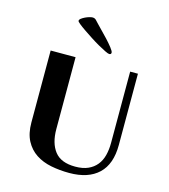

<svg xmlns="http://www.w3.org/2000/svg" viewBox="-121 -922 902 1027"><g transform="rotate(15 329.5 -408.0)"><path d="M576 -598V-203Q576 -97 519.5 -43.5Q463 10 358 10Q305 10 257 0.5Q209 -9 172.5 -33Q136 -57 114.5 -97.5Q93 -138 93 -199V-597H231V-199Q231 -121 266 -76Q301 -31 380 -31Q422 -31 451 -44Q480 -57 498.5 -80Q517 -103 525 -134.5Q533 -166 533 -203V-598ZM196 -789Q196 -796 204.5 -802.5Q213 -809 224.5 -814.5Q236 -820 247 -823Q258 -826 264 -826Q277 -826 284.5 -817.5Q292 -809 300 -801Q307 -793 325.5 -774.5Q344 -756 363 -735.5Q382 -715 396.5 -696.5Q411 -678 411 -670Q411 -660 400 -660Q394 -660 376.5 -668.5Q359 -677 336 -690Q313 -703 288.5 -719Q264 -735 243.5 -749Q223 -763 209.5 -774Q196 -785 196 -789Z"/></g></svg>

Font: Gamine
Style: Bold
Weight: 700
Designer: Tapiwanashe Sebastian Garikayi
Version: Version 1.000